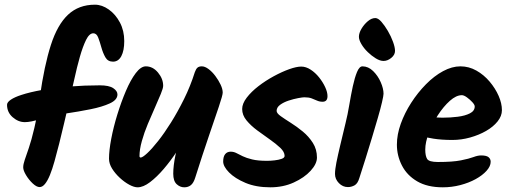

<svg xmlns="http://www.w3.org/2000/svg" viewBox="-20 -811 2176 819"><path d="M510 -636Q510 -595 497.5 -571.5Q485 -548 462 -548Q440 -548 429.5 -566.5Q419 -585 412.5 -608.5Q406 -632 399 -650.5Q392 -669 378 -669Q361 -669 347 -640.5Q333 -612 320.5 -568Q308 -524 297.5 -475.5Q287 -427 277 -386Q265 -335 254 -287.5Q243 -240 232.5 -198.5Q222 -157 212.5 -123Q203 -89 193 -64.5Q183 -40 172 -26.5Q161 -13 149 -13Q136 -13 119.5 -28.5Q103 -44 91 -64Q79 -84 79 -97Q79 -110 85.5 -129Q92 -148 103 -180Q114 -212 126.5 -265Q139 -318 150 -398Q169 -532 197 -619Q225 -706 270.5 -748.5Q316 -791 385 -791Q415 -791 444 -770.5Q473 -750 491.5 -715Q510 -680 510 -636ZM71 -406Q107 -418 160.5 -427.5Q214 -437 277.5 -442Q341 -447 406 -447Q445 -447 463 -435Q481 -423 481 -408Q481 -385 448.5 -370Q416 -355 366 -345Q316 -335 262 -327Q192 -316 151.5 -303Q111 -290 86 -290Q58 -290 34 -311Q10 -332 10 -364Q10 -375 26.5 -386Q43 -397 71 -406Z M676 -445Q676 -435 666 -410.5Q656 -386 641 -352.5Q626 -319 610.5 -282Q595 -245 585 -209Q575 -173 575 -145Q575 -142 576.5 -140.5Q578 -139 580 -139Q588 -139 608 -157.5Q628 -176 654.5 -209.5Q681 -243 709.5 -288.5Q738 -334 765 -388.5Q792 -443 811 -503Q816 -517 822.5 -522.5Q829 -528 841 -528Q854 -528 869.5 -516.5Q885 -505 898.5 -487Q912 -469 921 -450Q930 -431 930 -416Q930 -405 913.5 -356Q897 -307 870.5 -229.5Q844 -152 813 -54Q806 -31 794.5 -21.5Q783 -12 766 -12Q748 -12 733.5 -25.5Q719 -39 719 -70Q719 -104 728.5 -149.5Q738 -195 753 -239Q768 -283 783 -311L809 -300Q800 -276 780 -240Q760 -204 734 -164.5Q708 -125 678.5 -90.5Q649 -56 620 -34Q591 -12 567 -12Q552 -12 531.5 -23Q511 -34 491 -52.5Q471 -71 458 -92Q445 -113 445 -134Q445 -169 454.5 -219Q464 -269 480.5 -322.5Q497 -376 517 -423Q537 -470 559 -499Q581 -528 602 -528Q632 -528 654 -501.5Q676 -475 676 -445Z M1377 -401Q1377 -377 1356 -377Q1343 -377 1332 -382Q1321 -387 1309 -391.5Q1297 -396 1278 -396Q1271 -396 1252 -392.5Q1233 -389 1211.5 -382Q1190 -375 1175 -364Q1160 -353 1160 -338Q1160 -328 1177.5 -315.5Q1195 -303 1220.5 -287Q1246 -271 1271.5 -250Q1297 -229 1314.5 -201.5Q1332 -174 1332 -139Q1332 -112 1305 -82.5Q1278 -53 1233 -32.5Q1188 -12 1133 -12Q1072 -12 1027 -31Q982 -50 957 -75.5Q932 -101 932 -122Q932 -143 940.5 -153.5Q949 -164 964 -164Q977 -164 988.5 -158Q1000 -152 1015.5 -144.5Q1031 -137 1055.5 -131Q1080 -125 1119 -125Q1134 -125 1151.5 -127Q1169 -129 1181.5 -133.5Q1194 -138 1194 -146Q1194 -163 1175.5 -180.5Q1157 -198 1130.5 -216.5Q1104 -235 1077 -255Q1050 -275 1031.5 -297.5Q1013 -320 1013 -346Q1013 -369 1032.5 -394.5Q1052 -420 1082.5 -443.5Q1113 -467 1148 -486Q1183 -505 1214 -516Q1245 -527 1265 -527Q1285 -527 1305 -514Q1325 -501 1341 -481Q1357 -461 1367 -439.5Q1377 -418 1377 -401Z M1526 -528Q1551 -528 1571.5 -508Q1592 -488 1604 -460.5Q1616 -433 1616 -411Q1616 -403 1609.5 -375Q1603 -347 1591.5 -307.5Q1580 -268 1566.5 -223Q1553 -178 1539 -133.5Q1525 -89 1513 -52Q1506 -28 1492.5 -20.5Q1479 -13 1464 -13Q1442 -13 1425.5 -30Q1409 -47 1409 -69Q1409 -88 1415 -118Q1421 -148 1431 -190Q1441 -232 1454 -286Q1463 -322 1470 -364Q1477 -406 1485 -443Q1493 -480 1503 -504Q1513 -528 1526 -528ZM1665 -594Q1665 -577 1649 -564Q1633 -551 1616 -551Q1601 -551 1583 -562Q1565 -573 1548.5 -589Q1532 -605 1521.5 -623Q1511 -641 1511 -654Q1511 -670 1522 -688.5Q1533 -707 1549 -720.5Q1565 -734 1581 -734Q1593 -734 1607 -718Q1621 -702 1634.5 -679Q1648 -656 1656.5 -632.5Q1665 -609 1665 -594Z M1944 -528Q1980 -528 2012 -510Q2044 -492 2068.5 -463Q2093 -434 2107 -402Q2121 -370 2121 -341Q2121 -316 2102.5 -293Q2084 -270 2053.5 -252.5Q2023 -235 1985.5 -224.5Q1948 -214 1910 -214Q1864 -214 1829 -219.5Q1794 -225 1773 -232L1784 -318Q1798 -315 1822.5 -312Q1847 -309 1868 -309Q1901 -309 1932.5 -313Q1964 -317 1984.5 -327.5Q2005 -338 2005 -357Q2005 -364 1995 -375Q1985 -386 1972 -395.5Q1959 -405 1950 -405Q1926 -405 1899 -381Q1872 -357 1848 -320Q1824 -283 1809 -243.5Q1794 -204 1794 -173Q1794 -146 1802 -133Q1810 -120 1848 -120Q1911 -120 1946 -127Q1981 -134 1999.5 -141Q2018 -148 2032 -148Q2055 -148 2064 -140.5Q2073 -133 2073 -121Q2073 -102 2055.5 -82.5Q2038 -63 2009 -47Q1980 -31 1943.5 -21.5Q1907 -12 1869 -12Q1803 -12 1759.5 -37.5Q1716 -63 1694.5 -105Q1673 -147 1673 -194Q1673 -237 1689.5 -283Q1706 -329 1734 -372.5Q1762 -416 1797 -451.5Q1832 -487 1870 -507.5Q1908 -528 1944 -528Z"/></svg>

Font: Kalam Variable Light
Style: Regular
Weight: 300
Designer: Lipi Raval, Jonny Pinhorn
Foundry: Indian Type Foundry
Version: Version 3.000